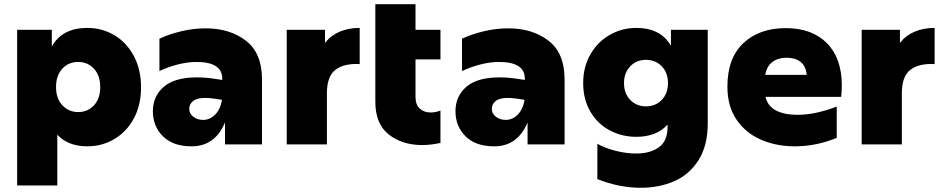

<svg xmlns="http://www.w3.org/2000/svg" viewBox="-20 -683 4463 908"><path d="M647 -270Q647 -186 613 -123Q579 -60 521 -25.5Q463 9 393 9Q302 9 251 -46V194H61V-542H225V-463Q274 -551 393 -551Q463 -551 521 -516.5Q579 -482 613 -418Q647 -354 647 -270ZM245 -271Q245 -217 275 -185Q305 -153 350 -153Q395 -153 424.5 -185Q454 -217 454 -271Q454 -326 424.5 -358Q395 -390 350 -390Q304 -390 274.5 -358Q245 -326 245 -271Z M1044 -104Q997 9 886 9Q798 9 750.5 -38.5Q703 -86 703 -157Q703 -228 754.5 -272.5Q806 -317 911 -317Q954 -317 997 -310L1031 -305V-311Q1031 -390 909 -390Q867 -390 820.5 -378Q774 -366 734 -347V-500Q781 -522 838.5 -535.5Q896 -549 952 -549Q1067 -549 1143 -490.5Q1219 -432 1219 -308V0H1044ZM941 -116Q972 -116 997 -140.5Q1022 -165 1030 -211L989 -217Q968 -220 951 -220Q912 -220 893.5 -205.5Q875 -191 875 -168Q875 -146 894 -131Q913 -116 941 -116Z M1336 -542H1517V-480Q1544 -515 1586 -533Q1628 -551 1681 -551V-380Q1607 -384 1566.5 -353Q1526 -322 1526 -242V0H1336Z M1977 3Q1882 3 1818.5 -47Q1755 -97 1755 -202V-663H1945V-542H2063V-402H1945V-225Q1945 -188 1965 -169.5Q1985 -151 2017 -151Q2039 -151 2063 -160V-7Q2016 3 1977 3Z M2475 -104Q2428 9 2317 9Q2229 9 2181.5 -38.5Q2134 -86 2134 -157Q2134 -228 2185.5 -272.5Q2237 -317 2342 -317Q2385 -317 2428 -310L2462 -305V-311Q2462 -390 2340 -390Q2298 -390 2251.5 -378Q2205 -366 2165 -347V-500Q2212 -522 2269.5 -535.5Q2327 -549 2383 -549Q2498 -549 2574 -490.5Q2650 -432 2650 -308V0H2475ZM2372 -116Q2403 -116 2428 -140.5Q2453 -165 2461 -211L2420 -217Q2399 -220 2382 -220Q2343 -220 2324.5 -205.5Q2306 -191 2306 -168Q2306 -146 2325 -131Q2344 -116 2372 -116Z M2989 43Q3055 43 3096 13.5Q3137 -16 3137 -81V-94Q3086 -36 2989 -36Q2921 -36 2863.5 -66.5Q2806 -97 2772 -155Q2738 -213 2738 -290Q2738 -367 2772.5 -426.5Q2807 -486 2864.5 -518.5Q2922 -551 2989 -551Q3104 -551 3153 -467V-542H3327V-99Q3327 5 3284 73.5Q3241 142 3169.5 173.5Q3098 205 3010 205Q2908 205 2805 164V-3Q2840 17 2890.5 30Q2941 43 2989 43ZM3139 -290Q3139 -339 3109.5 -369.5Q3080 -400 3035 -400Q2990 -400 2960.5 -369.5Q2931 -339 2931 -290Q2931 -241 2960.5 -210.5Q2990 -180 3035 -180Q3080 -180 3109.5 -210.5Q3139 -241 3139 -290Z M3420 -273Q3420 -408 3495.5 -479Q3571 -550 3696 -550Q3820 -550 3890.5 -479Q3961 -408 3961 -279Q3961 -254 3958 -225H3600Q3610 -182 3649 -161Q3688 -140 3752 -140Q3835 -140 3937 -179V-31Q3840 9 3739 9Q3651 9 3578.5 -22.5Q3506 -54 3463 -117.5Q3420 -181 3420 -273ZM3700 -410Q3660 -410 3633 -390Q3606 -370 3599 -329H3795Q3791 -371 3766 -390.5Q3741 -410 3700 -410Z M4055 -542H4236V-480Q4263 -515 4305 -533Q4347 -551 4400 -551V-380Q4326 -384 4285.5 -353Q4245 -322 4245 -242V0H4055Z"/></svg>

Font: Chess Sans ExtraBold
Style: Regular
Weight: 800
Designer: Wolf Bōese
Foundry: Wolf Bōese
Version: Version 7.223